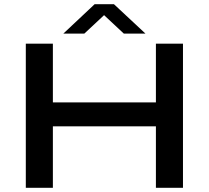

<svg xmlns="http://www.w3.org/2000/svg" viewBox="-20 -895 995 915"><path d="M103 0V-687H232V-407H723V-687H852V0H723V-293H232V0ZM282 -735 431 -875H523L673 -735H570L448 -849H504L382 -735Z"/></svg>

Font: Archivo Expanded Medium
Style: Regular
Weight: 500
Width: 7
Designer: Hector Gatti
Foundry: Omnibus-Type
Version: Version 2.001